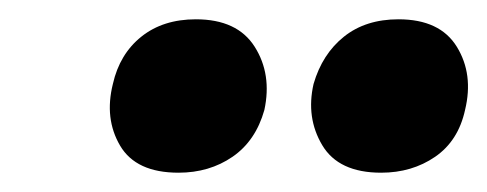

<svg xmlns="http://www.w3.org/2000/svg" viewBox="-20 -672 505 199"><path d="M165 -493Q121 -493 104.5 -521Q88 -549 97 -585Q104 -616 126.5 -634Q149 -652 183 -652Q226 -652 244 -623.5Q262 -595 254 -558Q245 -526 221 -509.5Q197 -493 165 -493ZM375 -493Q331 -493 314 -521.5Q297 -550 305 -585Q314 -616 336.5 -634Q359 -652 393 -652Q436 -652 453.5 -623.5Q471 -595 462 -558Q455 -526 431 -509.5Q407 -493 375 -493Z"/></svg>

Font: Ysabeau Office Black
Style: Italic
Weight: 900
Italic angle: -12°
Designer: Christian Thalmann (Catharsis Fonts)
Version: Version 2.001;gftools[0.9.30]; featfreeze: tnum,lnum,ss02